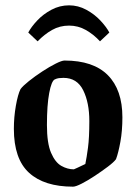

<svg xmlns="http://www.w3.org/2000/svg" viewBox="-20 -690 511 720"><path d="M254 10Q146 10 89 -42Q32 -94 32 -207Q32 -251 39.5 -293.5Q47 -336 57 -356Q66 -368 88.5 -386Q111 -404 138.5 -422Q166 -440 189 -451.5Q212 -463 222 -463Q330 -463 384.5 -408Q439 -353 439 -250Q439 -200 431.5 -158.5Q424 -117 415 -93Q407 -82 384.5 -65Q362 -48 335.5 -30.5Q309 -13 286.5 -1.5Q264 10 254 10ZM257 -55Q260 -56 270.5 -61Q281 -66 290.5 -70.5Q300 -75 300 -75Q305 -99 310 -136.5Q315 -174 315 -236Q315 -305 292 -351.5Q269 -398 218 -398Q209 -398 201 -397Q193 -396 185 -392Q173 -386 164.5 -341Q156 -296 156 -221Q156 -153 171.5 -117Q187 -81 210 -68Q233 -55 257 -55ZM239 -670Q273 -670 303.5 -653.5Q334 -637 356.5 -613Q379 -589 390 -568L355 -535Q331 -561 302 -577.5Q273 -594 239 -594Q204 -594 175 -577.5Q146 -561 121 -535L86 -568Q97 -589 119.5 -613Q142 -637 173 -653.5Q204 -670 239 -670Z"/></svg>

Font: Grenze Gotisch SemiBold
Style: Regular
Weight: 600
Designer: Renata Polastri
Foundry: Omnibus-Type
Version: Version 1.001